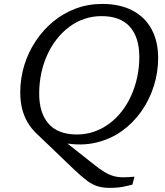

<svg xmlns="http://www.w3.org/2000/svg" viewBox="-20 -718 819 953"><path d="M350.5 126 161.5 -55Q135.5 -79.5 117.5 -109.8Q99.5 -140 90 -177.2Q80.5 -214.5 80.5 -259Q80.5 -329 100.5 -394Q120.5 -459 157.2 -514.2Q194 -569.5 244.2 -611Q294.5 -652.5 356 -675.5Q417.5 -698.5 487 -698.5Q575 -698.5 637.2 -666Q699.5 -633.5 732.2 -573.2Q765 -513 765 -429.5Q765 -360 744 -292.5Q723 -225 682.8 -167Q642.5 -109 585.5 -68Q528.5 -27 456.2 -10Q384 7 299 -8L284.5 -29.5L442.5 95.5Q474.5 121.5 498.5 135.8Q522.5 150 544.2 156Q566 162 590.2 162Q614.5 162 647.5 159L637 198.5Q617.5 203.5 600.2 207.2Q583 211 564.8 212.8Q546.5 214.5 524 214.5Q490 214.5 463.8 206.2Q437.5 198 411.5 178.5Q385.5 159 350.5 126ZM174.5 -253Q174.5 -157 221.2 -103.8Q268 -50.5 362 -50.5Q407 -50.5 447.2 -64.5Q487.5 -78.5 522 -104Q556.5 -129.5 584 -164.8Q611.5 -200 631 -243Q650.5 -286 661 -334.8Q671.5 -383.5 671.5 -435.5Q671.5 -532 624.8 -585Q578 -638 484 -638Q439 -638 398.8 -624.2Q358.5 -610.5 324 -584.8Q289.5 -559 261.8 -523.8Q234 -488.5 214.5 -445.5Q195 -402.5 184.8 -354Q174.5 -305.5 174.5 -253Z"/></svg>

Font: Newsreader 12pt
Style: Italic
Weight: 400
Italic angle: -17°
Version: Version 1.003